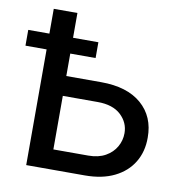

<svg xmlns="http://www.w3.org/2000/svg" viewBox="-99 -804 841 880"><g transform="rotate(10 321.5 -363.5)"><path d="M190.7 -433.9H353Q474.4 -433.9 541 -376.1Q607.6 -318.2 607.2 -220.5Q607.6 -155.5 577.6 -105.8Q547.6 -56.1 490.8 -28.1Q433.9 0 353 0H80.6V-727.3H190.7ZM190.7 -341.6V-92.3H353Q400.2 -92.3 432.7 -110.6Q465.2 -128.9 482.1 -158.6Q498.9 -188.2 498.9 -221.9Q498.9 -271.3 461.3 -306.5Q423.7 -341.6 353 -341.6ZM-17.8 -538.4V-611.9H308.6V-538.4Z"/></g></svg>

Font: Inter UI Medium
Style: Regular
Weight: 500
Designer: Rasmus Andersson
Foundry: rsms
Version: 3.2;8d6f07862